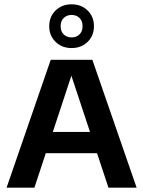

<svg xmlns="http://www.w3.org/2000/svg" viewBox="-20 -873 666 893"><path d="M10.5 0 216 -595H409.5L615.5 0H484.5L305 -542H319L140 0ZM150 -160.5 178.5 -259.5H446.5L475 -160.5ZM313 -649.5Q268 -649.5 238.5 -678.2Q209 -707 209 -751Q209 -795.5 238.5 -824.2Q268 -853 313 -853Q358 -853 387.5 -824.2Q417 -795.5 417 -751Q417 -707 387.5 -678.2Q358 -649.5 313 -649.5ZM313 -699Q335.5 -699 349.8 -713Q364 -727 364 -751Q364 -775.5 349.8 -789.5Q335.5 -803.5 313 -803.5Q291 -803.5 276.5 -789.5Q262 -775.5 262 -751Q262 -727 276.2 -713Q290.5 -699 313 -699Z"/></svg>

Font: Encode Sans SC SemiBold
Style: Regular
Weight: 600
Version: Version 3.002